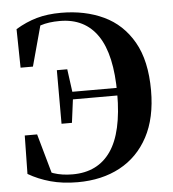

<svg xmlns="http://www.w3.org/2000/svg" viewBox="-54 -813 796 882"><g transform="rotate(-5 343.5 -372.0)"><path d="M42 -39 45 -216H102L162 -3L94 -28L83 -74Q123 -45 161.5 -32Q200 -19 249 -19Q365 -19 425 -105.5Q485 -192 485 -371Q485 -551 425.5 -638.5Q366 -726 251 -726Q199 -726 163 -714Q127 -702 90 -675L93 -713L166 -734L110 -528H53L50 -706Q98 -735 147.5 -749Q197 -763 260 -763Q370 -763 456 -722.5Q542 -682 591.5 -595.5Q641 -509 641 -372Q641 -245 594.5 -158Q548 -71 464.5 -26Q381 19 269 19Q200 19 144 3.5Q88 -12 42 -39ZM218 -255V-502H266L281 -391V-371L266 -255ZM255 -362V-397H530V-362Z"/></g></svg>

Font: Noto Serif TC ExtraBold
Style: Regular
Weight: 800
Designer: Ryoko NISHIZUKA 西塚涼子 (kana & ideographs); Frank Grießhammer (Latin, Greek & Cyrillic); Wenlong ZHANG 张文龙 (bopomofo); San
Foundry: Adobe
Version: Version 2.002-H1;hotconv 1.1.0;makeotfexe 2.6.0